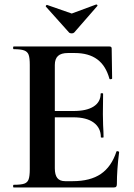

<svg xmlns="http://www.w3.org/2000/svg" viewBox="-20 -831 592 851"><path d="M41 -12Q73 -12 87.5 -17Q102 -22 107 -36.5Q112 -51 112 -81V-544Q112 -574 107 -588Q102 -602 87 -607.5Q72 -613 41 -613Q38 -613 38 -619Q38 -625 41 -625H465Q475 -625 475 -616L477 -483Q477 -481 471.5 -480Q466 -479 465 -482Q449 -540 411 -568Q373 -596 311 -596H281Q251 -596 237 -583Q223 -570 223 -543V-85Q223 -56 234 -42Q245 -28 269 -28H302Q380 -28 427 -60Q474 -92 496 -159Q496 -161 500 -161Q503 -161 505.5 -159.5Q508 -158 508 -157Q498 -79 498 -15Q498 -7 495 -3.5Q492 0 483 0H41Q38 0 38 -6Q38 -12 41 -12ZM305 -311H170V-339H306Q364 -339 395 -359Q426 -379 426 -415Q426 -418 431.5 -418Q437 -418 437 -415L436 -325L437 -277Q439 -243 439 -223Q439 -221 433 -221Q427 -221 427 -223Q427 -264 395.5 -287.5Q364 -311 305 -311ZM183 -804Q183 -806 185.5 -808Q188 -810 189 -809L298 -771L406 -811H407Q410 -811 411.5 -808.5Q413 -806 411 -804L309 -687Q305 -683 298 -683Q290 -683 286 -687L183 -802Z"/></svg>

Font: Cormorant Garamond
Style: Bold
Weight: 700
Designer: Christian Thalmann (Catharsis Fonts)
Foundry: Catharsis Fonts
Version: Version 4.000